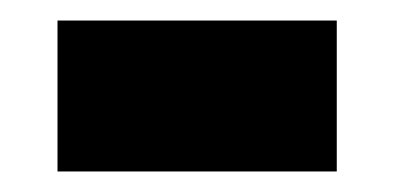

<svg xmlns="http://www.w3.org/2000/svg" viewBox="-20 -481 384 187"><path d="M36 -314H308V-461H36Z"/></svg>

Font: Noto Sans Kannada UI SemiCondensed Black
Style: Regular
Weight: 900
Width: 4
Designer: Jelle Bosma - Monotype Design Team
Foundry: Monotype Imaging Inc.
Version: Version 2.005